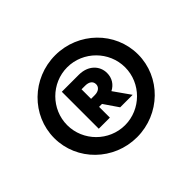

<svg xmlns="http://www.w3.org/2000/svg" viewBox="-98 -765 612 612"><g transform="rotate(-45 208.5 -458.5)"><path d="M208.3 -273.6C312.5 -273.6 397.2 -356.2 397.2 -458.3C397.2 -560.4 312.5 -643.1 208.3 -643.1C104.2 -643.1 19.4 -560.4 19.4 -458.3C19.4 -356.2 104.2 -273.6 208.3 -273.6ZM77.8 -458.3C77.8 -529.9 136.8 -588.9 208.3 -588.9C279.9 -588.9 338.9 -529.9 338.9 -458.3C338.9 -386.8 279.9 -327.8 208.3 -327.8C136.8 -327.8 77.8 -386.8 77.8 -458.3ZM141 -379.2H191V-427.8H204.2L237.5 -379.2H293.8L254.2 -435.4C273.6 -445.1 285.4 -463.2 285.4 -486.1C285.4 -518.8 259.7 -545.8 217.4 -545.8H141ZM191 -463.9V-506.9H207.6C224.3 -506.9 235.4 -499.3 235.4 -485.4C235.4 -473.6 225.7 -463.9 207.6 -463.9Z"/></g></svg>

Font: Afacad
Style: Bold
Weight: 700
Designer: Kristian Moeller
Foundry: Dicotype
Version: Version 1.000